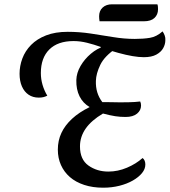

<svg xmlns="http://www.w3.org/2000/svg" viewBox="-20 -851 789 893"><path d="M460 22Q411 22 371.5 9Q332 -4 305 -27.5Q278 -51 263.5 -83.5Q249 -116 249 -155Q249 -197 265.5 -232.5Q282 -268 315 -298.5Q348 -329 397 -353Q366 -371 350 -403Q334 -435 335 -479Q336 -512 354.5 -544Q373 -576 402.5 -601Q432 -626 464 -635L521 -627Q466 -590 446.5 -549.5Q427 -509 426 -475Q425 -446 432.5 -421.5Q440 -397 456 -376Q462 -376 477 -376Q492 -376 509.5 -375.5Q527 -375 539 -375Q552 -375 580 -375.5Q608 -376 632 -379Q634 -375 635 -370.5Q636 -366 636 -360Q636 -338 617.5 -322.5Q599 -307 564 -307Q539 -307 516 -310.5Q493 -314 459 -323Q405 -291 378.5 -253Q352 -215 352 -170Q352 -109 391.5 -81Q431 -53 484 -53Q528 -53 570.5 -71Q613 -89 643 -116Q650 -111 653 -103Q656 -95 656 -86Q656 -65 640.5 -46Q625 -27 598 -11.5Q571 4 535.5 13Q500 22 460 22ZM160 -397Q133 -397 113 -410.5Q93 -424 82 -449Q71 -474 71 -508Q71 -544 84 -579Q97 -614 124.5 -642Q152 -670 194.5 -686.5Q237 -703 295 -703Q349 -703 402 -695Q455 -687 506.5 -678.5Q558 -670 607 -670Q646 -670 677 -675Q708 -680 736 -705Q742 -697 746 -686Q750 -675 749 -664Q749 -645 739 -627Q729 -609 707 -597Q685 -585 649 -585Q626 -585 596.5 -590Q567 -595 530.5 -605Q494 -615 449 -630L448 -633Q417 -644 385 -652Q353 -660 322 -660Q249 -660 209.5 -621Q170 -582 170 -511Q170 -483 178 -456Q186 -429 200 -406Q192 -402 183 -399.5Q174 -397 160 -397ZM443 -752Q442 -757 441.5 -764Q441 -771 441 -775Q441 -801 457.5 -816Q474 -831 501 -831H712Q714 -826 714.5 -819.5Q715 -813 715 -808Q715 -783 698.5 -767.5Q682 -752 649 -752Z"/></svg>

Font: Sansita Swashed Light Light
Style: Regular
Weight: 300
Version: Version 1.003